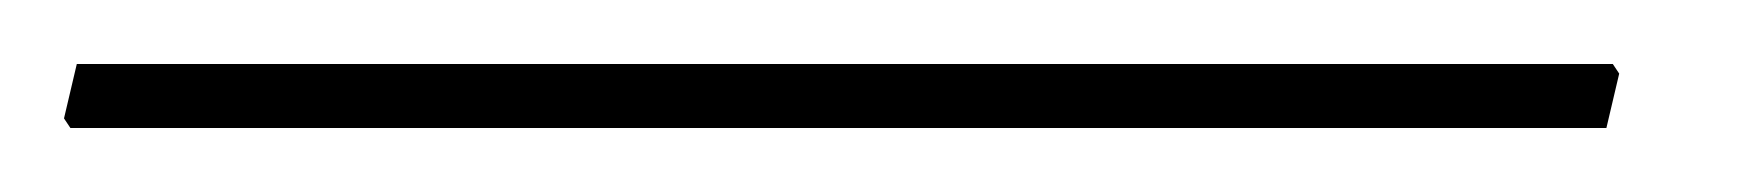

<svg xmlns="http://www.w3.org/2000/svg" viewBox="-75 66 550 60"><path d="M429 86 431 89 427 106H-53L-55 103L-51 86Z"/></svg>

Font: Alegreya Sans Thin
Style: Italic
Weight: 100
Italic angle: -7°
Designer: Juan Pablo del Peral
Foundry: Huerta Tipografica
Version: Version 2.007